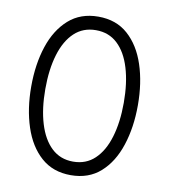

<svg xmlns="http://www.w3.org/2000/svg" viewBox="-81 -779 756 859"><g transform="rotate(10 297.0 -350.0)"><path d="M297.2 10Q216.5 10 162.6 -37.8Q108.8 -85.5 81.9 -167.4Q55 -249.2 55 -350Q55 -451.8 81.9 -533.1Q108.8 -614.5 162.6 -662.2Q216.5 -710 297.2 -710Q378.8 -710 432.2 -662.2Q485.8 -614.5 512.6 -533.1Q539.5 -451.8 539.5 -350Q539.5 -249.2 512.6 -167.4Q485.8 -85.5 432.2 -37.8Q378.8 10 297.2 10ZM297.2 -51.5Q355.8 -51.5 395.2 -88.9Q434.8 -126.2 455.1 -193.6Q475.5 -261 475.5 -350Q475.5 -440 455.1 -507.2Q434.8 -574.5 395.2 -611.5Q355.8 -648.5 297.2 -648.5Q239 -648.5 199.4 -611.5Q159.8 -574.5 139.4 -507.2Q119 -440 119 -350Q119 -261 139.4 -193.6Q159.8 -126.2 199.4 -88.9Q239 -51.5 297.2 -51.5Z"/></g></svg>

Font: Quicksand Variable Light
Style: Regular
Weight: 300
Designer: Andrew Paglinawan
Foundry: Andrew Paglinawan
Version: Version 3.004